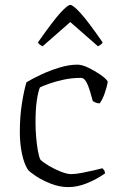

<svg xmlns="http://www.w3.org/2000/svg" viewBox="-20 -764 488 784"><path d="M259 0Q223 0 187.5 -14Q152 -28 126.5 -45Q101 -62 94 -71Q78 -96 69.5 -137Q61 -178 61 -225Q61 -288 69.5 -341.5Q78 -395 88 -428Q111 -442 147 -459Q183 -476 222.5 -488Q262 -500 296 -500Q315 -500 341 -487.5Q367 -475 390 -459Q413 -443 420 -431Q417 -410 407.5 -383Q398 -356 387 -342Q378 -342 371 -345Q364 -348 359 -351Q354 -369 347.5 -391.5Q341 -414 332 -430Q323 -446 311 -446Q273 -446 239 -438.5Q205 -431 180 -422Q155 -413 143 -407Q136 -391 130.5 -355Q125 -319 125 -263Q125 -236 127.5 -205.5Q130 -175 134.5 -149.5Q139 -124 145 -112Q156 -101 179.5 -87Q203 -73 228.5 -63Q254 -53 271 -53Q288 -53 314 -58Q340 -63 364 -68.5Q388 -74 398 -77Q400 -75 404 -70.5Q408 -66 409 -56Q375 -32 335.5 -16Q296 0 259 0ZM154 -575Q144 -580 140 -584Q136 -588 135 -591Q196 -678 226 -711Q256 -744 267 -744Q278 -744 308 -711.5Q338 -679 399 -591Q398 -588 394 -584Q390 -580 380 -575L267 -674Z"/></svg>

Font: Texturina Thin
Style: Regular
Weight: 100
Designer: Guillermo Torres Carreño
Foundry: Omnibus-Type
Version: Version 1.002; ttfautohint (v1.8.3)